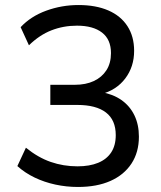

<svg xmlns="http://www.w3.org/2000/svg" viewBox="-20 -734 640 763"><path d="M290 9Q244 9 200 -0.5Q156 -10 117.5 -28.5Q79 -47 49 -74L83 -147Q131 -108 181.5 -90.5Q232 -73 288 -73Q336 -73 370 -87Q404 -101 422 -128.5Q440 -156 440 -197Q440 -257 401 -287Q362 -317 287 -317H180V-397H277Q321 -397 353 -412Q385 -427 403 -455Q421 -483 421 -523Q421 -577 385.5 -604.5Q350 -632 286 -632Q232 -632 184.5 -613.5Q137 -595 95 -554L62 -626Q102 -669 163.5 -691.5Q225 -714 292 -714Q361 -714 410.5 -692.5Q460 -671 486.5 -630Q513 -589 513 -532Q513 -469 478 -422.5Q443 -376 382 -360V-368Q429 -360 462.5 -336.5Q496 -313 514 -276Q532 -239 532 -191Q532 -129 502.5 -84Q473 -39 419 -15Q365 9 290 9Z"/></svg>

Font: Nunito Sans 12pt ExtraLight 11pt Medium
Style: Regular
Weight: 500
Version: Version 3.101;gftools[0.9.27]